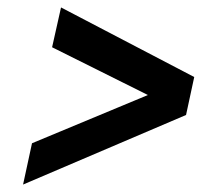

<svg xmlns="http://www.w3.org/2000/svg" viewBox="-20 -599 600 516"><path d="M144 -579 120 -472 447 -309 460 -378 66 -214 42 -103 480 -290 502 -392Z"/></svg>

Font: Roboto Serif 20pt SemiBold
Style: Italic
Weight: 600
Italic angle: -10°
Version: Version 1.007